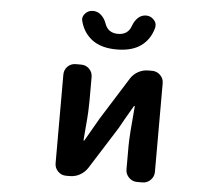

<svg xmlns="http://www.w3.org/2000/svg" viewBox="-56 -896 1112 959"><g transform="rotate(5 500.0 -416.0)"><path d="M309.6 0Q285.2 0 268.6 -17.1Q252 -34.2 252 -57.6V-502Q252 -526.4 268.6 -543Q285.2 -559.6 309.6 -559.6H335.9Q360.4 -559.6 377 -543Q393.6 -526.4 393.6 -502V-382.8Q393.6 -358.4 392.1 -327.6Q390.6 -296.9 386.2 -249Q381.8 -201.2 380.9 -184.6Q380.9 -182.6 382.8 -182.6Q384.8 -182.6 385.7 -184.6Q447.3 -291 452.1 -299.8L585 -511.7Q599.6 -534.2 623 -546.9Q646.5 -559.6 673.8 -559.6H692.4Q715.8 -559.6 732.9 -543Q750 -526.4 750 -502V-57.6Q750 -34.2 732.9 -17.1Q715.8 0 692.4 0H665Q641.6 0 624.5 -17.1Q607.4 -34.2 607.4 -57.6V-175.8Q607.4 -225.6 621.1 -375Q621.1 -377 619.1 -377Q617.2 -377 616.2 -375Q566.4 -290 549.8 -258.8L417 -48.8Q402.3 -26.4 378.9 -13.2Q355.5 0 328.1 0ZM505.9 -650.4Q429.7 -650.4 384.3 -683.6Q338.9 -716.8 323.2 -775.4Q321.3 -781.2 321.3 -787.1Q321.3 -801.8 333 -814.5Q348.6 -832 372.1 -832Q395.5 -832 413.1 -815.9Q430.7 -799.8 439.5 -775.4Q455.1 -728.5 505.9 -728.5Q556.6 -728.5 572.3 -775.4Q581.1 -799.8 598.1 -815.9Q615.2 -832 638.7 -832Q662.1 -832 677.7 -814.5Q689.5 -801.8 689.5 -787.1Q689.5 -781.2 688.5 -775.4Q672.9 -715.8 627.4 -683.1Q582 -650.4 505.9 -650.4Z"/></g></svg>

Font: Gen Jyuu Gothic Monospace Bold
Style: Bold
Weight: 700
Designer: [Source Han Sans]
Ryoko NISHIZUKA  (kana & ideographs); Paul D. Hunt (Latin, Greek & Cyrillic); Wenlong ZHANG  (bopomofo
Version: Version 1.002.20150607